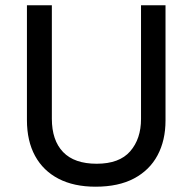

<svg xmlns="http://www.w3.org/2000/svg" viewBox="-20 -695 727 725"><path d="M340.8 10Q259.2 10 201.2 -20Q143.3 -50 112.5 -106.2Q81.7 -162.5 81.7 -241.7V-675H175.8V-246.7Q175.8 -165 218.3 -120.8Q260.8 -76.7 345 -76.7Q430.8 -76.7 471.7 -123.8Q512.5 -170.8 512.5 -245.8V-675H605V-240Q605 -165 575 -108.8Q545 -52.5 486.2 -21.2Q427.5 10 340.8 10Z"/></svg>

Font: Funnel Sans Light
Style: Regular
Weight: 400
Version: Version 1.000